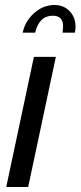

<svg xmlns="http://www.w3.org/2000/svg" viewBox="-20 -750 323 770"><path d="M198 -730Q236 -730 259.5 -705Q283 -680 283 -643Q283 -631 280 -619H231Q233 -637 233 -644Q233 -687 192 -687Q137 -687 121 -619H71Q81 -666 117.5 -698Q154 -730 198 -730ZM116 -522H204L93 0H5Z"/></svg>

Font: Raleway-v4020 Medium
Style: Italic
Weight: 500
Italic angle: -12°
Designer: Matt McInerney, Pablo Impallari, Rodrigo Fuenzalida
Foundry: Matt McInerney, Pablo Impallari, Rodrigo Fuenzalida
Version: Version 4.020;PS 004.020;hotconv 1.0.88;makeotf.lib2.5.64775